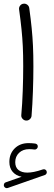

<svg xmlns="http://www.w3.org/2000/svg" viewBox="-26 -616 288 1023"><path d="M-4.9 376Q-6.8 370.1 -4.4 363.8Q-2 357.4 4.4 355.5L89.4 325.7Q59.6 320.3 41.7 299.8Q23.9 279.3 23.9 246.6Q23.9 203.1 52.2 174.8Q80.6 146.5 126.5 146.5Q134.3 146.5 144.5 147.2Q154.8 147.9 161.6 148.9Q176.3 151.9 175.3 166Q174.8 172.4 169.4 177Q164.1 181.6 157.2 180.7Q152.3 179.7 143.8 179.2Q135.3 178.7 129.4 178.7Q96.2 178.7 75.7 198.2Q55.2 217.8 55.2 248Q55.2 275.9 72.5 289.8Q89.8 303.7 119.6 303.7Q135.3 303.7 155.3 299.8Q175.3 295.9 202.6 286.6Q209.5 284.2 215.3 287.6Q221.2 291 222.7 297.4Q224.6 303.7 221.4 309.3Q218.3 314.9 212.9 316.4L15.1 385.7Q8.8 387.7 3.2 384.8Q-2.4 381.8 -4.9 376ZM75.7 -565.9Q74.2 -577.1 81.3 -586.2Q88.4 -595.2 99.1 -596.2Q110.4 -597.7 119.4 -590.8Q128.4 -584 129.9 -572.8Q138.2 -512.7 142.8 -465.6Q147.5 -418.5 149.7 -371.1Q151.9 -323.7 151.9 -261.7Q151.9 -198.2 149.4 -128.7Q147 -59.1 142.1 1.5Q141.1 12.2 132.3 19.8Q123.5 27.3 112.3 26.4Q101.6 25.4 94 16.8Q86.4 8.3 87.4 -2.4Q92.8 -63 95.2 -132.1Q97.7 -201.2 97.7 -263.7Q97.7 -323.7 95.5 -369.1Q93.3 -414.6 88.6 -460.2Q84 -505.9 75.7 -565.9Z"/></svg>

Font: Mikhak-FD Light
Style: Regular
Weight: 300
Designer: Amin Abedi
Version: Version 3.2